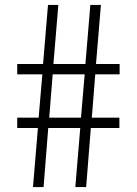

<svg xmlns="http://www.w3.org/2000/svg" viewBox="-20 -760 556 780"><path d="M306 -240H176L157 0H114L134 -240H50V-282H137L152 -458H50V-500H155L175 -740H217L197 -500H327L347 -740H390L370 -500H466V-458H367L353 -282H465V-240H349L330 0H286ZM180 -282H309L324 -458H194Z"/></svg>

Font: Encode Sans Narrow
Style: ExtraLight
Weight: 200
Designer: Pablo Impallari, Andres Torresi
Foundry: Pablo Impallari, Andres Torresi
Version: Version 1.000; ttfautohint (v1.00) -l 8 -r 50 -G 200 -x 14 -